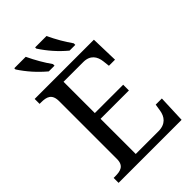

<svg xmlns="http://www.w3.org/2000/svg" viewBox="-266 -1043 1155 1155"><g transform="rotate(-45 311.5 -465.5)"><path d="M426.8 -49.8H233.9V-349.1H475.1V-397.9H233.9V-664.1H401.9C461.9 -664.1 484.9 -626 490.2 -582L495.1 -539.1H546.9L542 -713.9H38.1V-671.9H50.8C97.2 -671.9 132.8 -662.1 132.8 -600.1V-108.9C132.8 -50.3 96.2 -42 50.8 -42H38.1V0H574.2L581.1 -174.8H528.8L522 -131.8C515.1 -86.9 489.3 -49.8 426.8 -49.8ZM82 -920.9C118.7 -864.7 163.1 -814.9 215.3 -771H264.2V-784.2C233.4 -827.6 205.1 -876.5 179.2 -931.2H82ZM259.3 -920.9C295.9 -864.7 339.8 -814.5 392.1 -771H440.9V-784.2C410.2 -827.6 381.8 -876.5 356 -931.2H259.3Z"/></g></svg>

Font: The Erased English
Style: Regular
Weight: 400
Designer: Monotype Design team + ligartures altered by 180 Amsterdam
Foundry: Monotype Imaging Inc.
Version: Version 1.030;Glyphs 3.1.2 (3151)